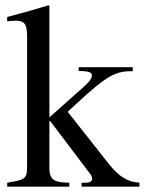

<svg xmlns="http://www.w3.org/2000/svg" viewBox="-20 -703 545 723"><path d="M505 0V-15C461 -18 429 -36 388 -88L235 -282L264 -309C387 -423 416 -435 480 -435V-450H276V-436C315 -435 326 -431 326 -418C326 -409 317 -396 303 -383L166 -261V-681L162 -683C123 -671 97 -663 37 -647L7 -639V-623C20 -624 29 -625 39 -625C73 -625 82 -612 82 -564V-82C82 -30 79 -27 7 -15V0H241V-15L221 -16C181 -18 166 -32 166 -67V-251L316 -53C324 -43 327 -35 327 -30C327 -21 318 -15 306 -15H287V0Z"/></svg>

Font: STIXGeneral
Style: Regular
Weight: 400
Designer: MicroPress Inc., with final additions and corrections provided by Coen Hoffman, Elsevier (retired)
Version: Version 1.1.0